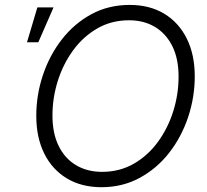

<svg xmlns="http://www.w3.org/2000/svg" viewBox="-20 -758 849 788"><path d="M396.5 10.3Q314.5 10.3 254.4 -25.9Q194.3 -62 161.6 -127.9Q128.9 -193.8 128.9 -282.7Q128.9 -368.2 156 -449.5Q183.1 -530.8 233.6 -595.9Q284.2 -661.1 354.7 -699.5Q425.3 -737.8 512.2 -737.8Q594.2 -737.8 654.1 -701.7Q713.9 -665.5 746.6 -599.6Q779.3 -533.7 779.3 -444.8Q779.3 -358.9 752.2 -277.6Q725.1 -196.3 674.6 -131.3Q624 -66.4 553.5 -28.1Q482.9 10.3 396.5 10.3ZM398.9 -52.7Q471.2 -52.7 529.3 -86.2Q587.4 -119.6 628.4 -176Q669.4 -232.4 691.2 -301.8Q712.9 -371.1 712.9 -443.4Q712.9 -517.1 687.3 -568.6Q661.6 -620.1 616 -647.5Q570.3 -674.8 509.8 -674.8Q437 -674.8 378.9 -641.1Q320.8 -607.4 279.8 -551Q238.8 -494.6 217 -425.3Q195.3 -356 195.3 -283.7Q195.3 -210.9 220.7 -159.2Q246.1 -107.4 292 -80.1Q337.9 -52.7 398.9 -52.7ZM90.8 -584.5 133.3 -727.5H199.7L137.2 -584.5Z"/></svg>

Font: Inter 24pt Light
Style: Italic
Weight: 300
Italic angle: -9.3988°
Designer: Rasmus Andersson
Foundry: rsms
Version: Version 4.001;git-66647c0bb